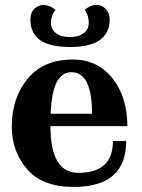

<svg xmlns="http://www.w3.org/2000/svg" viewBox="-20 -739 572 771"><path d="M275.9 11.7Q150.4 11.7 88.9 -59.6Q27.3 -130.9 27.3 -230Q27.3 -346.2 91.1 -423.1Q154.8 -500 272.5 -500Q370.6 -500 430.7 -425.8Q490.7 -351.6 491.7 -232.4H182.6Q182.6 -44.9 294.4 -44.9Q433.6 -44.9 433.6 -172.9H486.8Q486.8 11.7 275.9 11.7ZM349.6 -282.2Q349.6 -449.2 266.6 -449.2Q189 -449.2 183.6 -282.2ZM262.2 -550.3Q178.2 -550.3 140.1 -578.6Q102.1 -606.9 102.1 -660.2Q102.1 -688 117.9 -703.6Q133.8 -719.2 153.8 -719.2Q178.7 -719.2 202.6 -699.7Q184.6 -676.3 184.6 -647.9Q184.6 -621.1 204.8 -605.7Q225.1 -590.3 260.7 -590.3Q295.9 -590.3 316.2 -605.7Q336.4 -621.1 336.4 -647.9Q336.4 -678.2 319.8 -699.7Q343.3 -719.2 368.7 -719.2Q388.2 -719.2 404.3 -703.6Q420.4 -688 420.4 -660.2Q420.4 -606.9 381.3 -578.6Q342.3 -550.3 262.2 -550.3Z"/></svg>

Font: Munson
Style: Bold
Weight: 700
Designer: Paul James MIller
Foundry: High-Logic / Made with FontCreator
Version: Version 2.10;May 5, 2019;FontCreator 11.5.0.2430 64-bit